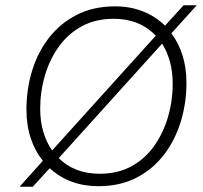

<svg xmlns="http://www.w3.org/2000/svg" viewBox="-20 -694 768 726"><path d="M54 12 142 -86Q113 -122 96.5 -170.5Q80 -219 80 -280Q80 -357 101.5 -427Q123 -497 165.5 -551.5Q208 -606 270.5 -638Q333 -670 416 -670Q471 -670 519 -651.5Q567 -633 604 -597L674 -674H724L628 -568Q655 -532 670 -485Q685 -438 685 -380Q685 -304 663.5 -234Q642 -164 600 -109Q558 -54 496 -22Q434 10 352 10Q242 10 168 -58L104 12ZM132 -283Q132 -234 144 -194.5Q156 -155 177 -125L569 -559Q508 -623 410 -623Q342 -623 290 -595Q238 -567 203 -518.5Q168 -470 150 -409Q132 -348 132 -283ZM357 -37Q425 -37 476.5 -65Q528 -93 562.5 -141.5Q597 -190 615 -251Q633 -312 633 -377Q633 -423 622.5 -461Q612 -499 593 -529L202 -96Q262 -37 357 -37Z"/></svg>

Font: Work Sans Light
Style: Italic
Weight: 300
Italic angle: -13°
Designer: Wei Huang
Foundry: Wei Huang
Version: Version 2.010; ttfautohint (v1.8.3)